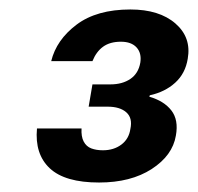

<svg xmlns="http://www.w3.org/2000/svg" viewBox="-20 -732 418 405"><path d="M189 -347Q117 -347 85 -377Q53 -407 58 -461H152Q151 -444 156.5 -433.5Q162 -423 172.5 -419Q183 -415 197 -415Q220 -415 236 -427Q252 -439 255 -460Q260 -483 246.5 -495Q233 -507 207 -507H167L175 -554H213Q238 -554 255 -565.5Q272 -577 276 -600Q279 -620 268 -632Q257 -644 235 -644Q212 -644 197.5 -633.5Q183 -623 175 -603H88Q99 -648 141.5 -680Q184 -712 255 -712Q316 -712 350 -682.5Q384 -653 376 -608Q371 -577 349.5 -557.5Q328 -538 296 -531L295 -528Q326 -519 341.5 -499Q357 -479 351 -446Q344 -404 300 -375.5Q256 -347 189 -347Z"/></svg>

Font: DM Sans 16pt SemiBold
Style: Italic
Weight: 600
Italic angle: -10°
Version: Version 4.004;gftools[0.9.30]